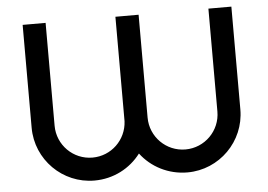

<svg xmlns="http://www.w3.org/2000/svg" viewBox="-50 -767 1163 833"><g transform="rotate(-5 531.5 -350.0)"><path d="M986 -700H886V-252C886 -168 818 -100 734 -100C650 -100 582 -168 582 -252V-700H481V-252V-245C477 -164 411 -100 329 -100C245 -100 177 -168 177 -252V-700H77V-252C77 -113 190 0 329 0C412 0 485 -39 531 -100C577 -39 651 0 734 0C873 0 986 -113 986 -252Z"/></g></svg>

Font: Bruno Ace SC
Style: Regular
Weight: 400
Designer: Astigmatic (AOETI)
Foundry: Astigmatic (AOETI)
Version: Version 1.000